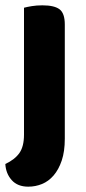

<svg xmlns="http://www.w3.org/2000/svg" viewBox="-25 -508 324 720"><path d="M218 12Q218 60 206.5 94Q195 128 176 150Q157 172 132.5 182Q108 192 81 192Q41 192 19 167.5Q-3 143 -5 107Q31 90 48 65.5Q65 41 65 -3V-479Q76 -482 94 -485Q112 -488 134 -488Q179 -488 198.5 -473Q218 -458 218 -416V12Z"/></svg>

Font: Baloo Da 2
Style: Bold
Weight: 700
Designer: Noopur Datye, Sulekha Rajkumar and Ek Type
Foundry: Ek Type
Version: Version 1.640;hotconv 1.0.111;makeotfexe 2.5.65597; ttfautoh